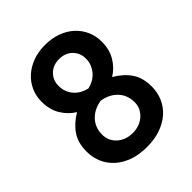

<svg xmlns="http://www.w3.org/2000/svg" viewBox="-201 -826 952 952"><g transform="rotate(-45 275.0 -350.0)"><path d="M275 8Q221 8 179 -7Q137 -22 107.5 -48.5Q78 -75 62.5 -110.5Q47 -146 47 -188Q47 -250 75 -290.5Q103 -331 152 -360Q114 -383 89 -423.5Q64 -464 64 -521Q64 -560 79 -594Q94 -628 122 -653.5Q150 -679 188.5 -693.5Q227 -708 275 -708Q323 -708 362 -693.5Q401 -679 428.5 -653.5Q456 -628 471 -594Q486 -560 486 -521Q486 -464 461 -423.5Q436 -383 398 -360Q448 -331 476 -290.5Q504 -250 504 -188Q504 -146 488.5 -110.5Q473 -75 443.5 -48.5Q414 -22 371.5 -7Q329 8 275 8ZM275 -91Q300 -91 321 -99Q342 -107 357 -121Q372 -135 380.5 -153Q389 -171 389 -192Q389 -243 357.5 -276Q326 -309 275 -317Q224 -309 192.5 -276Q161 -243 161 -192Q161 -171 169 -153Q177 -135 192 -121Q207 -107 228 -99Q249 -91 275 -91ZM275 -609Q232 -609 205.5 -582.5Q179 -556 179 -517Q179 -493 187 -473.5Q195 -454 208.5 -439.5Q222 -425 239.5 -416Q257 -407 275 -403Q293 -407 310 -416Q327 -425 340.5 -439.5Q354 -454 362.5 -473.5Q371 -493 371 -517Q371 -556 344.5 -582.5Q318 -609 275 -609Z"/></g></svg>

Font: Golos UI Medium
Style: Regular
Weight: 500
Designer: A.Korolkova, Vitaly Kuzmin
Foundry: ParaType Ltd
Version: Version 2.000